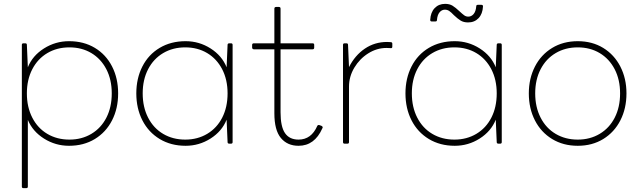

<svg xmlns="http://www.w3.org/2000/svg" viewBox="-20 -730 3307 993"><path d="M116 243H101Q93 243 93 235V-498Q93 -506 101 -506H111Q119 -506 119 -498L124 -382Q148 -442 207.5 -479.5Q267 -517 337 -517Q413 -517 470.5 -482.5Q528 -448 559.5 -386.5Q591 -325 591 -247Q591 -169 559.5 -107.5Q528 -46 470.5 -11Q413 24 337 24Q267 24 208 -13Q149 -50 124 -110V235Q124 243 116 243ZM558 -247Q558 -318 530 -372Q502 -426 452.5 -455.5Q403 -485 339 -485Q275 -485 225 -455.5Q175 -426 147 -372Q119 -318 119 -247Q119 -176 147 -121.5Q175 -67 225 -37.5Q275 -8 339 -8Q403 -8 453 -38Q503 -68 530.5 -122Q558 -176 558 -247Z M1166 -506H1175Q1183 -506 1183 -498V5Q1183 13 1175 13H1166Q1157 13 1157 5L1152 -111Q1128 -51 1069 -13.5Q1010 24 940 24Q864 24 806 -11Q748 -46 716.5 -107.5Q685 -169 685 -247Q685 -325 716.5 -386.5Q748 -448 806 -482.5Q864 -517 940 -517Q1010 -517 1069 -479.5Q1128 -442 1152 -382L1157 -498Q1157 -506 1166 -506ZM1157 -247Q1157 -318 1129 -372Q1101 -426 1051.5 -455.5Q1002 -485 938 -485Q874 -485 824 -455.5Q774 -426 746 -372Q718 -318 718 -247Q718 -176 746 -121.5Q774 -67 824 -37.5Q874 -8 938 -8Q1002 -8 1052 -38Q1102 -68 1129.5 -122Q1157 -176 1157 -247Z M1284 -484V-498Q1284 -506 1293 -506H1399V-685Q1399 -694 1408 -694H1423Q1431 -694 1431 -685V-506H1597Q1605 -506 1605 -498V-484Q1605 -475 1597 -475H1431V-149Q1431 -75 1454 -41.5Q1477 -8 1524 -8Q1590 -8 1621 -79Q1624 -85 1632 -83L1643 -79Q1647 -77 1648.5 -73.5Q1650 -70 1647 -66Q1607 24 1524 24Q1466 24 1432.5 -16.5Q1399 -57 1399 -144V-475H1293Q1289 -475 1286.5 -477.5Q1284 -480 1284 -484Z M1982 -513Q1996 -513 2002 -512Q2009 -511 2009 -504V-489Q2009 -481 2003 -481L1979 -482Q1929 -482 1884.5 -454Q1840 -426 1812.5 -380Q1785 -334 1785 -282V5Q1785 13 1777 13H1762Q1754 13 1754 5V-498Q1754 -506 1762 -506H1772Q1780 -506 1780 -498L1785 -383Q1816 -444 1867 -478.5Q1918 -513 1982 -513Z M2558 -506H2567Q2575 -506 2575 -498V5Q2575 13 2567 13H2558Q2549 13 2549 5L2544 -111Q2520 -51 2461 -13.5Q2402 24 2332 24Q2256 24 2198 -11Q2140 -46 2108.5 -107.5Q2077 -169 2077 -247Q2077 -325 2108.5 -386.5Q2140 -448 2198 -482.5Q2256 -517 2332 -517Q2402 -517 2461 -479.5Q2520 -442 2544 -382L2549 -498Q2549 -506 2558 -506ZM2282 -710Q2305 -710 2320.5 -700.5Q2336 -691 2356 -672Q2371 -658 2380.5 -651Q2390 -644 2402 -644Q2418 -644 2429.5 -657.5Q2441 -671 2443 -697Q2443 -705 2451 -705H2470Q2478 -705 2478 -697Q2476 -658 2455 -636Q2434 -614 2401 -614Q2378 -614 2362.5 -623.5Q2347 -633 2327 -652Q2313 -667 2303 -673.5Q2293 -680 2281 -680Q2265 -680 2253.5 -666.5Q2242 -653 2240 -627Q2240 -619 2232 -619H2213Q2205 -619 2205 -627Q2207 -666 2228 -688Q2249 -710 2282 -710ZM2549 -247Q2549 -318 2521 -372Q2493 -426 2443.5 -455.5Q2394 -485 2330 -485Q2266 -485 2216 -455.5Q2166 -426 2138 -372Q2110 -318 2110 -247Q2110 -176 2138 -121.5Q2166 -67 2216 -37.5Q2266 -8 2330 -8Q2394 -8 2444 -38Q2494 -68 2521.5 -122Q2549 -176 2549 -247Z M2715 -247Q2715 -324 2746.5 -385.5Q2778 -447 2835.5 -482Q2893 -517 2968 -517Q3043 -517 3100 -482Q3157 -447 3188.5 -385.5Q3220 -324 3220 -247Q3220 -169 3188.5 -107.5Q3157 -46 3100 -11Q3043 24 2968 24Q2893 24 2835.5 -11Q2778 -46 2746.5 -107.5Q2715 -169 2715 -247ZM3187 -247Q3187 -318 3159 -372Q3131 -426 3081.5 -455.5Q3032 -485 2968 -485Q2904 -485 2854 -455.5Q2804 -426 2776 -372Q2748 -318 2748 -247Q2748 -176 2776 -121.5Q2804 -67 2854 -37.5Q2904 -8 2968 -8Q3032 -8 3082 -38Q3132 -68 3159.5 -122Q3187 -176 3187 -247Z"/></svg>

Font: LINE Seed JP_TTF Thin
Style: Regular
Weight: 250
Designer: LY Corporation & Fontrix & Fontworks
Version: Version 1.008